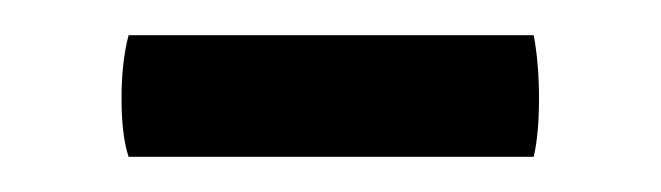

<svg xmlns="http://www.w3.org/2000/svg" viewBox="-20 -320 375 109"><path d="M283 -231H53Q49 -243 49 -264Q49 -285 53 -300H283Q286 -284 286 -264Q286 -244 283 -231Z"/></svg>

Font: Signika
Style: Light
Weight: 300
Designer: Anna Giedrys
Foundry: Anna Giedrys
Version: Version 1.001